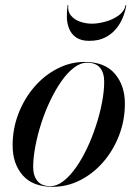

<svg xmlns="http://www.w3.org/2000/svg" viewBox="-20 -708 533 738"><path d="M183 10Q105.5 10 67 -34.5Q28.5 -79 28.5 -149Q28.5 -213.5 51 -271.5Q73.5 -329.5 112 -374Q150.5 -418.5 200.5 -444.2Q250.5 -470 305 -470Q382.5 -470 421.2 -424.8Q460 -379.5 460 -310Q460 -245.5 437.8 -187.8Q415.5 -130 377 -85.5Q338.5 -41 288.5 -15.5Q238.5 10 183 10ZM173.5 7.5Q199 7.5 224 -12Q249 -31.5 272.2 -64.5Q295.5 -97.5 315 -139Q334.5 -180.5 349.2 -225.8Q364 -271 372.2 -314.5Q380.5 -358 380.5 -394Q380.5 -428 364.5 -447.5Q348.5 -467 314 -467Q289 -467 263.8 -447.5Q238.5 -428 215.5 -395Q192.5 -362 172.8 -320.5Q153 -279 138.5 -233.8Q124 -188.5 115.8 -145.2Q107.5 -102 107.5 -65.5Q107.5 -32.5 123.8 -12.5Q140 7.5 173.5 7.5ZM323 -551Q291.5 -551 273 -563.8Q254.5 -576.5 246 -597Q237.5 -617.5 237 -641.5Q236.5 -665.5 240 -688.5H242.5Q239.5 -664.5 252.2 -648.8Q265 -633 287 -625Q309 -617 333 -617Q357 -617 385.2 -624.8Q413.5 -632.5 435.5 -648.2Q457.5 -664 463 -688.5H465.5Q462 -665.5 452.5 -641.5Q443 -617.5 426 -597Q409 -576.5 383.8 -563.8Q358.5 -551 323 -551Z"/></svg>

Font: Bodoni Moda 72pt Medium
Style: Italic
Weight: 500
Italic angle: -13°
Designer: Owen Earl
Foundry: indestructible type
Version: Version 2.004